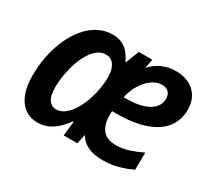

<svg xmlns="http://www.w3.org/2000/svg" viewBox="-113 -744 1038 947"><g transform="rotate(30 405.5 -271.0)"><path d="M179 10Q140 10 109.5 -11.5Q79 -33 62 -75Q45 -117 45 -178Q45 -237 56 -292Q67 -347 88.5 -394.5Q110 -442 140 -477.5Q170 -513 207.5 -532.5Q245 -552 287 -552Q319 -552 341.5 -541.5Q364 -531 380 -512Q396 -493 408 -467H412L441 -542H518L508 -489Q532 -518 568.5 -535Q605 -552 648 -552Q714 -552 753.5 -515Q793 -478 793 -414Q793 -358 761.5 -315Q730 -272 664 -247.5Q598 -223 495 -223H473Q472 -216 472 -209.5Q472 -203 472 -196Q472 -149 495 -118Q518 -87 573 -87Q609 -87 646 -99Q683 -111 717 -128L716 -30Q679 -12 638.5 -1Q598 10 553 10Q503 10 469 -5.5Q435 -21 415 -54L404 0H326L335 -82H330Q310 -54 287.5 -33.5Q265 -13 239 -1.5Q213 10 179 10ZM228 -92Q250 -92 270 -105Q290 -118 307 -141Q324 -164 337.5 -195Q351 -226 360 -262Q366 -287 369 -311.5Q372 -336 372 -358Q372 -400 355.5 -425Q339 -450 307 -450Q284 -450 263.5 -435.5Q243 -421 226 -394.5Q209 -368 197 -334Q185 -300 178 -261.5Q171 -223 171 -184Q171 -136 187 -114Q203 -92 228 -92ZM504 -311Q558 -311 595.5 -323Q633 -335 653 -356.5Q673 -378 673 -408Q673 -434 659 -446.5Q645 -459 622 -459Q594 -459 567 -440.5Q540 -422 519 -389Q498 -356 488 -311Z"/></g></svg>

Font: Noto Sans Display SemiBold
Style: Italic
Weight: 600
Italic angle: -12°
Designer: Monotype Design Team
Foundry: Monotype Imaging Inc.
Version: Version 2.003